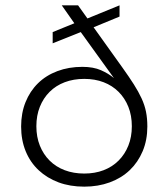

<svg xmlns="http://www.w3.org/2000/svg" viewBox="-20 -688 630 718"><path d="M295 10Q242 10 199 -6Q156 -22 124.5 -51.5Q93 -81 76 -122.5Q59 -164 59 -215Q59 -265 75.5 -306Q92 -347 122 -376.5Q152 -406 194.5 -422Q237 -438 288 -438Q329 -438 357.5 -425.5Q386 -413 406 -396L282 -568L177 -526V-568L258 -601L211 -668H272L307 -619L427 -668V-626L330 -586L438 -435Q463 -400 480.5 -372.5Q498 -345 509.5 -320Q521 -295 526 -270Q531 -245 531 -215Q531 -164 513.5 -122.5Q496 -81 465 -51.5Q434 -22 390.5 -6Q347 10 295 10ZM295 -39Q335 -39 367.5 -51.5Q400 -64 423.5 -87.5Q447 -111 460 -143.5Q473 -176 473 -216Q473 -256 460 -288.5Q447 -321 423.5 -344.5Q400 -368 367.5 -380.5Q335 -393 295 -393Q255 -393 222 -380.5Q189 -368 165.5 -344.5Q142 -321 129 -288.5Q116 -256 116 -216Q116 -176 129 -143.5Q142 -111 165.5 -87.5Q189 -64 222 -51.5Q255 -39 295 -39Z"/></svg>

Font: Celebes Light
Style: Regular
Weight: 300
Designer: Anugrah Pasau
Foundry: Lafontype
Version: Version 1.000; ttfautohint (v1.8.4)